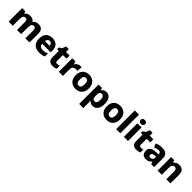

<svg xmlns="http://www.w3.org/2000/svg" viewBox="600 -3024 5521 5521"><g transform="rotate(45 3360.5 -263.5)"><path d="M729 -559C663 -559 602 -533 568 -481H558C527 -532 473 -559 393 -559C321 -559 262 -531 231 -480H224L200 -549H72V0H241V-250C241 -363 263 -426 338 -426C388 -426 412 -390 412 -311V0H580V-267C580 -369 606 -426 677 -426C727 -426 752 -391 752 -311V0H920V-358C920 -499 854 -559 729 -559Z M1299 -559C1140 -559 1034 -466 1034 -271C1034 -78 1153 10 1319 10C1408 10 1464 -2 1518 -30V-155C1457 -126 1403 -113 1333 -113C1252 -113 1207 -159 1204 -231H1551V-309C1551 -473 1454 -559 1299 -559ZM1302 -442C1364 -442 1395 -398 1396 -340H1207C1213 -410 1250 -442 1302 -442Z M1914 -124C1878 -124 1855 -143 1855 -182V-423H2001V-549H1855V-663H1747L1701 -547L1617 -493V-423H1687V-176C1687 -31 1760 10 1862 10C1926 10 1971 -2 2007 -18V-142C1976 -131 1948 -124 1914 -124Z M2430 -559C2361 -559 2303 -514 2271 -459H2264L2238 -549H2111V0H2280V-275C2280 -377 2352 -401 2416 -401C2439 -401 2458 -399 2470 -396L2484 -554C2472 -556 2448 -559 2430 -559Z M3063 -276C3063 -458 2951 -559 2795 -559C2626 -559 2524 -458 2524 -276C2524 -92 2636 10 2792 10C2960 10 3063 -92 3063 -276ZM2695 -276C2695 -377 2724 -429 2793 -429C2864 -429 2892 -377 2892 -276C2892 -174 2864 -120 2794 -120C2723 -120 2695 -174 2695 -276Z M3499 -559C3421 -559 3376 -522 3348 -479H3340L3316 -549H3179V240H3348V28C3348 -4 3345 -32 3341 -57H3348C3375 -24 3416 10 3494 10C3614 10 3701 -88 3701 -276C3701 -460 3622 -559 3499 -559ZM3440 -426C3500 -426 3529 -380 3529 -278C3529 -175 3500 -126 3442 -126C3370 -126 3348 -179 3348 -277V-292C3350 -382 3372 -426 3440 -426Z M4328 -276C4328 -458 4216 -559 4060 -559C3891 -559 3789 -458 3789 -276C3789 -92 3901 10 4057 10C4225 10 4328 -92 4328 -276ZM3960 -276C3960 -377 3989 -429 4058 -429C4129 -429 4157 -377 4157 -276C4157 -174 4129 -120 4059 -120C3988 -120 3960 -174 3960 -276Z M4613 0V-760H4444V0Z M4843 -767C4793 -767 4752 -750 4752 -689C4752 -629 4793 -611 4843 -611C4892 -611 4933 -629 4933 -689C4933 -750 4892 -767 4843 -767ZM4926 -549H4758V0H4926Z M5320 -124C5284 -124 5261 -143 5261 -182V-423H5407V-549H5261V-663H5153L5107 -547L5023 -493V-423H5093V-176C5093 -31 5166 10 5268 10C5332 10 5377 -2 5413 -18V-142C5382 -131 5354 -124 5320 -124Z M5763 -560C5675 -560 5598 -542 5538 -510L5589 -398C5642 -421 5694 -438 5743 -438C5791 -438 5820 -415 5820 -362V-346L5726 -343C5567 -336 5484 -283 5484 -166C5484 -46 5556 10 5653 10C5744 10 5787 -15 5834 -74H5838L5871 0H5988V-364C5988 -493 5906 -560 5763 -560ZM5769 -248 5820 -250V-206C5820 -147 5776 -111 5720 -111C5682 -111 5656 -128 5656 -170C5656 -217 5685 -245 5769 -248Z M6457 -559C6384 -559 6324 -532 6289 -478H6281L6258 -549H6130V0H6299V-250C6299 -363 6322 -426 6404 -426C6459 -426 6483 -387 6483 -311V0H6651V-358C6651 -499 6573 -559 6457 -559Z"/></g></svg>

Font: Noto Sans Gurmukhi ExtraBold
Style: Regular
Weight: 800
Designer: Jelle Bosma - Monotype Design Team
Foundry: Monotype Imaging Inc.
Version: Version 2.004